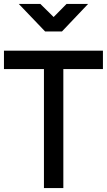

<svg xmlns="http://www.w3.org/2000/svg" viewBox="-26 -950 540 970"><path d="M-6 -601H196V0H294V-601H494V-694H-6ZM419 -930H310L245 -864L178 -930H69L202 -791H287Z"/></svg>

Font: TitilliumText22L
Style: 600 wt
Weight: 600
Designer: Campivisivi
Foundry: Campivisivi
Version: 1.000